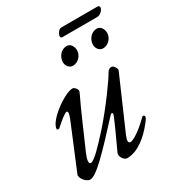

<svg xmlns="http://www.w3.org/2000/svg" viewBox="-171 -817 876 944"><g transform="rotate(-30 266.5 -345.5)"><path d="M297 -661H497C510 -661 533 -678 533 -695C533 -700 529 -705 524 -705H317C301 -705 288 -681 288 -670C288 -665 292 -661 297 -661ZM273 -513C303 -513 328 -540 328 -570C328 -591 315 -613 294 -613C262 -613 238 -584 238 -552C238 -532 253 -513 273 -513ZM444 -513C474 -513 499 -540 499 -570C499 -591 486 -613 465 -613C433 -613 409 -584 409 -552C409 -532 424 -513 444 -513ZM67 14C101 14 173 -59 312 -211C315 -214 318 -216 321 -216C325 -216 328 -212 324 -203C314 -175 276 -93 248 -33C240 -15 259 14 276 14C339 14 396 -37 434 -84C450 -103 456 -114 456 -119C456 -124 451 -128 447 -128C446 -128 445 -128 444 -127C414 -97 356 -47 330 -47C318 -47 316 -60 327 -86L455 -380C460 -391 445 -414 433 -414C425 -414 415 -411 408 -398C391 -367 314 -259 239 -174C183 -112 130 -55 110 -55C96 -55 101 -82 113 -109C153 -199 192 -294 236 -385C243 -399 224 -418 214 -418C169 -418 47 -331 47 -283C47 -280 51 -279 55 -279C57 -279 59 -279 60 -280C89 -306 121 -333 132 -333C142 -333 138 -314 129 -292L24 -39C17 -22 44 14 67 14Z"/></g></svg>

Font: EB Garamond
Style: Italic
Weight: 400
Italic angle: -17.2°
Designer: Georg Duffner and Octavio Pardo
Foundry: Georg Duffner
Version: Version 1.000;PS 001.000;hotconv 1.0.88;makeotf.lib2.5.64775